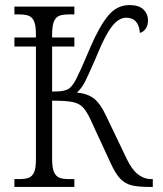

<svg xmlns="http://www.w3.org/2000/svg" viewBox="-20 -739 643 759"><path d="M584 -31V0H572Q526 0 500 -6.5Q474 -13 455 -33Q436 -53 417 -95L337 -268Q321 -302 306 -316.5Q291 -331 265.5 -336Q240 -341 186 -341V-112Q186 -77 193 -60Q200 -43 213.5 -37Q227 -31 253 -31H274V0H37V-31H55Q80 -31 94 -36.5Q108 -42 115 -58.5Q122 -75 122 -108V-555H37V-591H122V-604Q122 -637 115 -654Q108 -671 94 -676.5Q80 -682 55 -682H37V-713H274V-682H254Q228 -682 214 -676.5Q200 -671 193 -653.5Q186 -636 186 -602V-591H274V-555H186V-377Q216 -377 231.5 -380.5Q247 -384 254.5 -390Q262 -396 271 -409Q281 -424 299 -464Q317 -504 338 -554Q373 -635 407.5 -677Q442 -719 492 -719Q529 -719 547 -701.5Q565 -684 565 -658Q565 -638 555.5 -625Q546 -612 533 -609Q528 -669 479 -669Q450 -669 424 -636.5Q398 -604 368 -532Q352 -494 354 -499Q329 -441 315.5 -415Q302 -389 284 -373Q327 -369 352 -349Q377 -329 399 -282L480 -113Q500 -70 524.5 -50.5Q549 -31 579 -31Z"/></svg>

Font: Noto Serif NarrowLight
Style: Regular
Weight: 300
Width: 4
Designer: Monotype Design Team
Foundry: Monotype Imaging Inc.
Version: Version 1.001